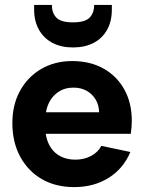

<svg xmlns="http://www.w3.org/2000/svg" viewBox="-20 -756 588 783"><path d="M282.5 7Q206.9 7 150.4 -25.7Q93.9 -58.5 62.1 -117.5Q30.4 -176.5 30.4 -254.5Q30.4 -328.5 61.6 -385.5Q92.9 -442.5 148.1 -474.8Q203.4 -507 274.4 -507Q347.5 -507 402 -476.5Q456.5 -446 487 -391.2Q517.5 -336.5 517.5 -262.9Q517.5 -251.9 516.5 -239Q515.5 -226 513.5 -210.4H166.4Q171.4 -178.1 187.1 -154.2Q202.8 -130.3 228.5 -117.6Q254.1 -104.9 287 -104.9Q322.9 -104.9 351.5 -120.1Q380.1 -135.3 393.1 -161.2L511.6 -136.2Q483.1 -68.1 422.8 -30.5Q362.5 7 282.5 7ZM167.4 -298.1H384.1Q383.6 -327.4 369.9 -350.3Q356.2 -373.2 332.5 -386.2Q308.9 -399.1 278.5 -398.6Q248.1 -398.6 224.9 -385.4Q201.7 -372.2 187 -349.8Q172.4 -327.4 167.4 -298.1ZM277.4 -562.5Q229.4 -562.5 193.9 -581.2Q158.3 -600 138.8 -634.8Q119.2 -669.6 119.2 -717.3V-735.8H191.5Q191.5 -702.8 210.2 -683.8Q228.9 -664.8 277.4 -664.8Q326.4 -664.8 345.2 -683.8Q363.9 -702.8 363.9 -735.8H436.1V-716.8Q436.1 -669.1 416.6 -634.3Q397.1 -599.5 361.8 -581Q326.5 -562.5 277.4 -562.5Z"/></svg>

Font: Envelope Sans Variable
Style: Regular
Weight: 500
Designer: Andreas Rasmussen / Norman Anderson
Foundry: mail.de GmbH
Version: Version 1.150